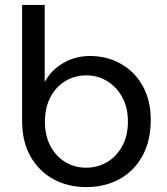

<svg xmlns="http://www.w3.org/2000/svg" viewBox="-20 -750 679 782"><path d="M331 12Q257 12 198 -20Q139 -52 104.5 -112.5Q70 -173 70 -258V-730H162V-419H164Q189 -465 238 -493.5Q287 -522 346 -522Q416 -522 472.5 -490Q529 -458 561.5 -399.5Q594 -341 594 -261Q594 -177 560.5 -115.5Q527 -54 467.5 -21Q408 12 331 12ZM331 -67Q378 -67 416.5 -90Q455 -113 478 -155Q501 -197 501 -255Q501 -311 478.5 -353Q456 -395 417.5 -419Q379 -443 332 -443Q285 -443 246.5 -420Q208 -397 185.5 -354.5Q163 -312 163 -254Q163 -197 185.5 -155Q208 -113 246 -90Q284 -67 331 -67Z"/></svg>

Font: MuseoModerno
Style: Regular
Weight: 400
Designer: Pablo Cosgaya, Héctor Gatti, Marcela Romero, and the Authors of The MuseoModerno Project.
Foundry: Omnibus-Type Team
Version: Version 1.001